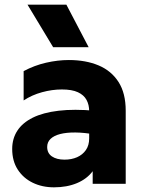

<svg xmlns="http://www.w3.org/2000/svg" viewBox="-20 -787 620 822"><path d="M211.2 15Q160.6 15 120.1 -4.7Q79.6 -24.4 55.9 -61.1Q32.2 -97.9 32.2 -149.2Q32.2 -193.4 54.1 -227.2Q76 -261.1 120 -283.1Q164 -305 230.7 -312.9Q297.4 -320.9 387 -312.8L388.5 -211Q340.9 -219.4 302.7 -219.8Q264.5 -220.1 237.6 -213.2Q210.8 -206.2 196.4 -192.4Q182 -178.5 182 -157.9Q182 -131.2 202.2 -117.4Q222.5 -103.5 256.4 -103.5Q286.1 -103.5 309.9 -113.9Q333.6 -124.4 347.7 -144.6Q361.8 -164.9 361.8 -194.5V-310.8Q361.8 -338.4 350.4 -359.4Q339 -380.4 313.4 -392.2Q287.9 -404 244.9 -404Q203.1 -404 160 -392.2Q116.9 -380.5 81.2 -357V-482.5Q127 -507 177.1 -518.5Q227.1 -530 274.8 -530Q347 -530 401.8 -507.1Q456.6 -484.1 487.4 -436.1Q518.2 -388.1 518.2 -313V0H376.8V-54Q352.2 -20.9 309.3 -2.9Q266.4 15 211.2 15ZM207.5 -585 97.8 -767H264.2L359.5 -585Z"/></svg>

Font: Geologica-Sharp
Style: Regular
Weight: 100
Designer: Sindre Bremnes, Frode Helland
Foundry: Monokrom Skriftforlag AS
Version: Version 1.010;gftools[0.9.28]